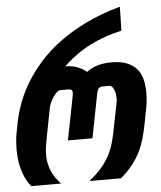

<svg xmlns="http://www.w3.org/2000/svg" viewBox="-65 -812 721 859"><g transform="rotate(-5 295.5 -382.5)"><path d="M40.5 0Q18.6 -27.8 7.3 -59.3Q-3.9 -90.8 -7.8 -121.6Q-9.3 -134.3 -10 -147.5Q-10.7 -160.6 -10.7 -169.9Q-10.7 -181.2 -9.3 -203.1Q-7.8 -225.1 -2.9 -250L5.4 -292.5Q13.2 -331.1 29.1 -374.5Q44.9 -418 71.8 -462.6Q98.6 -507.3 137.2 -551.3Q175.8 -595.2 229 -634.8Q282.2 -674.3 350.6 -707.8Q418.9 -741.2 505.4 -765.1L502.9 -657.7Q426.8 -641.1 361.3 -608.2Q295.9 -575.2 238.8 -520.5Q269.5 -520.5 294.2 -511Q318.8 -501.5 334 -487.3Q356 -504.4 383.8 -512.5Q411.6 -520.5 445.3 -520.5Q489.7 -520.5 518.1 -508.1Q546.4 -495.6 562.3 -475.1Q578.1 -454.6 584 -428.2Q589.8 -401.9 589.8 -374.5Q589.8 -354 587.6 -333.5Q585.4 -313 581.5 -293.9L568.8 -228.5Q562 -194.3 554.2 -167.2Q546.4 -140.1 533.7 -113.3Q520 -85 498.3 -56.4Q476.6 -27.8 443.4 0H301.3Q338.9 -29.8 360.4 -55.9Q381.8 -82 394.5 -106.9Q407.7 -132.3 415 -157.7Q422.4 -183.1 426.8 -205.6L454.1 -341.8Q454.6 -345.2 454.8 -348.9Q455.1 -352.5 455.1 -357.4Q455.1 -364.3 454.3 -372.8Q453.6 -381.3 451.2 -388.7Q447.8 -400.4 441.9 -408.4Q436 -416.5 427.7 -416.5H396.5Q386.7 -416.5 380.4 -410.6Q374 -404.8 370.1 -384.8L332 -189.5H221.7L260.7 -387.2Q262.2 -394.5 262.2 -399.9Q262.2 -407.2 258.8 -411.6Q254.4 -416.5 241.7 -416.5H208Q199.7 -416.5 191.4 -408.9Q183.1 -401.4 174.8 -388.7Q167 -377 161.1 -364Q155.3 -351.1 153.8 -341.8L129.9 -217.8Q127 -202.1 124.8 -190.4Q122.6 -178.7 121.3 -169.2Q120.1 -159.7 119.4 -151.1Q118.7 -142.6 118.7 -133.3Q118.7 -129.9 118.9 -122.3Q119.1 -114.7 120.8 -104.2Q122.6 -93.8 126 -81.1Q129.4 -68.4 135.7 -55.2Q148.9 -26.4 174.8 0H40.5Z"/></g></svg>

Font: Hack
Style: Bold Italic
Weight: 700
Italic angle: -11°
Monospace: yes
Designer: Christopher Simpkins
Foundry: Christopher Simpkins
Version: Version 2.017; ttfautohint (v1.4.1) -l 4 -r 80 -G 350 -x 0 -